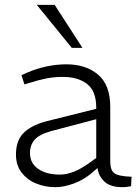

<svg xmlns="http://www.w3.org/2000/svg" viewBox="-20 -767 571 794"><path d="M208 7Q168 7 131 -7.5Q94 -22 70 -52.5Q46 -83 46 -128Q46 -189 81.5 -221Q117 -253 182 -268L378 -317V-322Q378 -390 340.5 -419.5Q303 -449 239 -449Q203 -449 169 -442Q135 -435 108 -426L81 -418L69 -456L93 -467Q133 -484 173.5 -492.5Q214 -501 255 -501Q335 -501 385.5 -458.5Q436 -416 436 -324V-98Q436 -64 452.5 -51Q469 -38 524 -36L522 3Q517 4 507 5.5Q497 7 485 7Q437 7 412.5 -15.5Q388 -38 383 -72L360 -52Q326 -23 285 -8Q244 7 208 7ZM227 -45Q256 -45 285.5 -57Q315 -69 345 -90L378 -114V-274L192 -225Q142 -211 123 -189Q104 -167 104 -134Q104 -92 138 -68.5Q172 -45 227 -45ZM277 -569 132 -747H206L321 -569Z"/></svg>

Font: REM ExtraLight
Style: Regular
Weight: 250
Designer: Octavio Pardo
Foundry: Ashler Design
Version: Version 1.005;gftools[0.9.28]